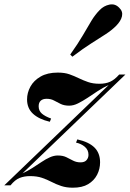

<svg xmlns="http://www.w3.org/2000/svg" viewBox="-72 -863 604 894"><path d="M33 -56Q57 -67 79 -81Q101 -95 121 -108.5Q141 -122 160 -130.5Q179 -139 197 -139Q221 -139 237 -131Q253 -123 268.5 -115Q284 -107 303 -107Q322 -107 331 -117.5Q340 -128 340 -142Q340 -165 323 -179.5Q306 -194 282 -199L288 -214Q342 -202 368 -176Q394 -150 394 -107Q394 -76 380 -49Q366 -22 338.5 -5.5Q311 11 267 11Q237 11 213 3Q189 -5 168 -16Q147 -27 123.5 -35Q100 -43 68 -43Q41 -43 19.5 -34.5Q-2 -26 -23 0H-52L434 -467Q407 -455 382.5 -438.5Q358 -422 335 -407Q312 -392 291 -381.5Q270 -371 250 -371Q227 -371 210.5 -379Q194 -387 179.5 -395Q165 -403 145 -403Q127 -403 117.5 -394Q108 -385 108 -368Q108 -347 123 -334Q138 -321 166 -311L160 -296Q109 -308 81.5 -333.5Q54 -359 54 -400Q54 -431 69.5 -459.5Q85 -488 117 -506.5Q149 -525 197 -525Q229 -525 251.5 -517Q274 -509 294.5 -499Q315 -489 338 -481Q361 -473 391 -473Q420 -473 441 -482.5Q462 -492 483 -516H512ZM255 -609Q292 -661 314 -699Q336 -737 353.5 -766Q371 -795 392 -816Q411 -836 437.5 -841.5Q464 -847 483 -827Q501 -810 496 -787.5Q491 -765 468 -742Q448 -722 419.5 -703.5Q391 -685 353 -661Q315 -637 265 -599Z"/></svg>

Font: Playfair Display
Style: Bold Italic
Weight: 700
Italic angle: -14°
Designer: Claus Eggers Sørensen
Foundry: Claus Eggers Sørensen
Version: Version 1.203